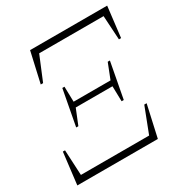

<svg xmlns="http://www.w3.org/2000/svg" viewBox="-158 -796 877 919"><g transform="rotate(-30 280.5 -337.0)"><path d="M7 0H452L491 -175H478L424 -35H47L40 -175H28ZM97 -506H110L165 -639H521L529 -506H541L561 -674H135ZM392 -243H404L441 -440H429L396 -356H192L190 -440H178L141 -243H153L187 -327H390Z"/></g></svg>

Font: Source Serif 4 Display Light
Style: Italic
Weight: 300
Italic angle: -12°
Designer: Frank Grießhammer
Foundry: Adobe Systems Incorporated
Version: Version 4.004;hotconv 1.0.117;makeotfexe 2.5.65602